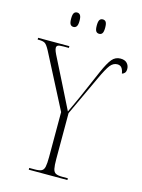

<svg xmlns="http://www.w3.org/2000/svg" viewBox="-141 -980 783 1056"><g transform="rotate(15 251.0 -452.0)"><path d="M130 0V-10H162Q187 -10 199.5 -16Q212 -22 216 -40.5Q220 -59 220 -96V-352L61 -660Q45 -690 34 -697Q23 -704 0 -704H-8V-714H170V-704H140Q114 -704 107 -699.5Q100 -695 100 -686Q100 -678 105 -665.5Q110 -653 120 -634L190 -495Q207 -461 222.5 -430Q238 -399 255 -365Q263 -383 274.5 -406.5Q286 -430 299 -460L368 -619Q393 -676 412 -698.5Q431 -721 460 -721Q485 -721 497.5 -707.5Q510 -694 510 -675Q510 -660 503.5 -652.5Q497 -645 488 -643Q485 -663 476.5 -674.5Q468 -686 451 -686Q428 -686 411 -664.5Q394 -643 365 -580L261 -357V-96Q261 -59 265 -40.5Q269 -22 281.5 -16Q294 -10 318 -10H350V0ZM310 -822Q298 -822 292 -831Q286 -840 286 -863Q286 -886 292 -895Q298 -904 310 -904Q322 -904 328 -895Q334 -886 334 -863Q334 -840 328 -831Q322 -822 310 -822ZM164 -822Q152 -822 146 -831Q140 -840 140 -863Q140 -886 146 -895Q152 -904 164 -904Q175 -904 181.5 -895Q188 -886 188 -863Q188 -840 181.5 -831Q175 -822 164 -822Z"/></g></svg>

Font: Noto Serif Display Condensed ExtraLight
Style: Regular
Weight: 200
Width: 3
Designer: Monotype Design Team
Foundry: Monotype Imaging Inc.
Version: Version 2.009